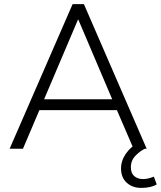

<svg xmlns="http://www.w3.org/2000/svg" viewBox="-20 -725 784 936"><path d="M27 0 334 -705H389L695 0H631L550 -188H172L92 0ZM360 -629 195 -241H527L362 -629ZM669 191Q625 191 597.5 165.5Q570 140 570 96Q570 58 594.5 23Q619 -12 662 -34L687 0Q664 10 641 33.5Q618 57 618 90Q618 120 635 134Q652 148 677 148Q702 148 730 136L744 174Q716 191 669 191Z"/></svg>

Font: Nunito Sans Light
Style: Regular
Weight: 300
Designer: Vernon Adams
Foundry: Vernon Adams
Version: Version 3.101; ttfautohint (v1.8.4.7-5d5b);gftools[0.9.27]